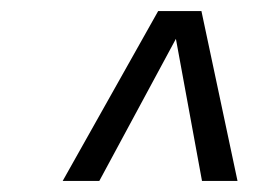

<svg xmlns="http://www.w3.org/2000/svg" viewBox="-20 -706 500 346"><path d="M93 -380 265 -686H343L408 -380H344L297 -636L159 -380Z"/></svg>

Font: Archivo ExtraCondensed Light
Style: Italic
Weight: 300
Width: 2
Italic angle: -10°
Designer: Hector Gatti
Foundry: Omnibus-Type
Version: Version 2.001